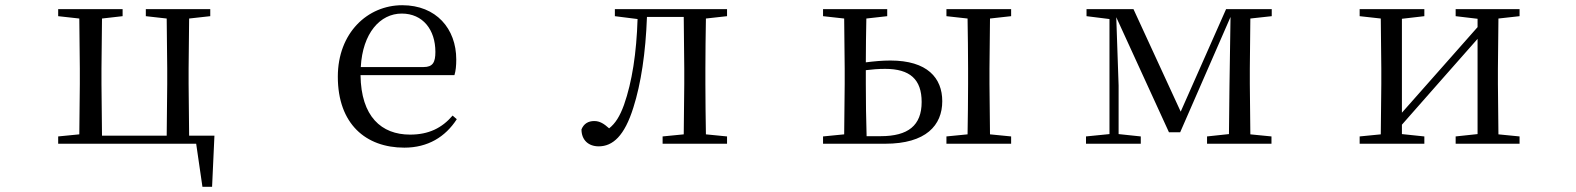

<svg xmlns="http://www.w3.org/2000/svg" viewBox="-20 -551 6040 736"><path d="M203 0H732L756 165H793L802 -31H705L703 -229V-288L705 -480L786 -489V-516H539V-489L619 -480L621 -288V-229L619 -31H371L369 -229V-288L371 -480L450 -489V-516H203V-489L284 -480L286 -288V-229L284 -36L203 -28Z M1530 15C1620 15 1687 -26 1731 -94L1715 -108C1674 -60 1623 -35 1552 -35C1442 -35 1364 -104 1362 -263H1722C1727 -279 1729 -299 1729 -323C1729 -441 1652 -531 1522 -531C1389 -531 1275 -425 1275 -257C1275 -76 1382 15 1530 15ZM1363 -294C1370 -424 1437 -499 1520 -499C1601 -499 1649 -437 1649 -352C1649 -312 1639 -294 1604 -294Z M2600 0H2767V-28L2686 -36C2685 -92 2684 -174 2684 -229V-288C2684 -342 2685 -424 2686 -480L2767 -489V-516H2337V-489L2424 -478C2420 -348 2403 -237 2372 -149C2356 -105 2339 -78 2315 -59C2295 -77 2279 -87 2258 -87C2235 -87 2218 -77 2209 -55C2209 -14 2236 10 2275 10C2329 10 2374 -30 2408 -139C2437 -230 2455 -349 2460 -486H2601L2603 -288V-229L2601 -36L2520 -28V0Z M3135 0H3373C3530 0 3592 -71 3592 -163C3592 -252 3535 -319 3393 -319C3362 -319 3330 -316 3299 -312C3299 -364 3300 -432 3301 -480L3381 -489V-516H3135V-489L3216 -480L3218 -288V-229L3216 -36L3135 -28ZM3299 -282C3323 -285 3347 -287 3373 -287C3468 -287 3513 -247 3513 -160C3513 -70 3461 -29 3356 -29H3302C3300 -85 3299 -171 3299 -229ZM3608 -489 3689 -480C3690 -424 3691 -342 3691 -288V-229C3691 -174 3690 -92 3689 -36L3608 -28V0H3856V-28L3775 -36L3773 -229V-288L3775 -480L3856 -489V-516H3608Z M4233 0H4353V-28L4268 -37V-223L4259 -485L4461 -44H4504L4697 -486L4693 -222L4691 -37L4607 -28V0H4854V-28L4773 -36L4771 -229V-288L4773 -480L4855 -489V-516H4680L4506 -123L4325 -516H4145V-489L4233 -478V-37L4143 -28V0Z M5560 -489 5644 -479V-447L5484 -266L5354 -119V-479L5440 -489V-516H5192V-489L5273 -480L5275 -288V-229L5273 -36L5192 -28V0H5440V-28L5354 -37V-73L5509 -249L5644 -402V-37L5560 -28V0H5805V-28L5724 -36L5722 -229V-288L5724 -480L5805 -489V-516H5560Z"/></svg>

Font: Harano Aji Mincho CN
Style: Regular
Weight: 400
Foundry: Masamichi Hosoda
Version: HaranoAjiMinchoCN-Regular version 20230610;ttx 4.39.4